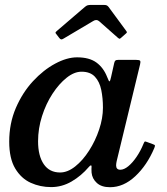

<svg xmlns="http://www.w3.org/2000/svg" viewBox="-20 -770 698 802"><path d="M227.5 -611.5Q231.5 -606.5 235 -605.5Q238.5 -604.5 245 -608.5L369 -682Q383 -691 394 -681.5L471.5 -613Q477 -608.5 479 -608Q481 -607.5 487.5 -613.5L505 -629Q510 -633 510 -635Q510 -637 507.5 -640.5L433.5 -741Q430 -745.5 426 -747.5Q422 -749.5 412 -749.5H362.5Q351.5 -749.5 346.2 -748Q341 -746.5 334.5 -741L219 -642Q212.5 -636.5 211.8 -634.2Q211 -632 216 -626.5ZM410 -320Q410 -276.5 394.2 -229.2Q378.5 -182 352.2 -141Q326 -100 294.2 -74.8Q262.5 -49.5 231 -49.5Q186.5 -49.5 162.8 -84.2Q139 -119 139 -180Q139 -233 155.5 -284.8Q172 -336.5 199.2 -378.2Q226.5 -420 258.2 -445.2Q290 -470.5 320.5 -470.5Q357 -470.5 376.5 -449.5Q396 -428.5 403 -394.2Q410 -360 410 -320ZM624.5 -151.5Q628 -160.5 627.2 -162.8Q626.5 -165 618 -168L595 -176.5Q586.5 -180 584.5 -178.5Q582.5 -177 579 -168.5Q567 -139 550.2 -114.5Q533.5 -90 515.8 -75.5Q498 -61 482.5 -61Q465 -61 465 -79.5Q465 -83.5 465.8 -88.5Q466.5 -93.5 467.5 -97.5L565 -500.5Q568 -512.5 565.2 -516.2Q562.5 -520 546.5 -520H475.5Q465.5 -520 462 -517Q458.5 -514 457 -506.5L444 -448.5Q440.5 -432 437.8 -430.2Q435 -428.5 427.5 -448.5Q412.5 -487 382.8 -508.8Q353 -530.5 302 -530.5Q259.5 -530.5 210.5 -504.2Q161.5 -478 117.8 -430.8Q74 -383.5 46.2 -319Q18.5 -254.5 18.5 -178.5Q18.5 -108 43.5 -66.2Q68.5 -24.5 108.2 -6.5Q148 11.5 193.5 11.5Q239 11.5 279.2 -12Q319.5 -35.5 351 -72.5Q356.5 -79 359.5 -79.2Q362.5 -79.5 362.5 -74Q362 -70 362 -64.5Q362 -59 362.5 -49Q365 -23.5 384.5 -5.8Q404 12 439.5 12Q496 12 545 -33.8Q594 -79.5 624.5 -151.5Z"/></svg>

Font: Besley Medium
Style: Italic
Weight: 500
Italic angle: -13°
Designer: Owen Earl
Foundry: indestructible type*
Version: Version 2.001